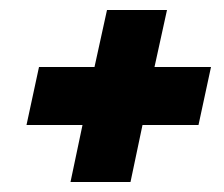

<svg xmlns="http://www.w3.org/2000/svg" viewBox="-20 -493 449 384"><path d="M145 -243H33L58 -359H169L194 -473H314L289 -359H402L377 -243H265L241 -129H121Z"/></svg>

Font: Prompt Semibold
Style: Italic
Weight: 600
Italic angle: -12°
Designer: Katatrad Team
Foundry: CadsonDemak
Version: Version 1.000